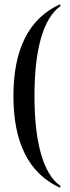

<svg xmlns="http://www.w3.org/2000/svg" viewBox="-20 -781 337 930"><path d="M272 129Q45 26 45 -316Q45 -658 272 -761V-751Q210 -706 178.5 -596Q147 -486 147 -316Q147 -147 178.5 -36Q210 75 272 119Z"/></svg>

Font: Noto Serif Display ExtraCondensed Medium
Style: Regular
Weight: 500
Width: 2
Designer: Monotype Design Team
Foundry: Monotype Imaging Inc.
Version: Version 2.009